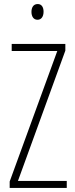

<svg xmlns="http://www.w3.org/2000/svg" viewBox="-20 -932 371 952"><path d="M167 -912C145 -912 136 -894 136 -873C136 -851 146 -834 166 -834C185 -834 196 -850 196 -874C196 -894 188 -912 167 -912ZM311 0V-35H69L304 -681V-714H38V-679H264L28 -32V0Z"/></svg>

Font: Noto Sans ExtraCondensed ExtraLight
Style: Regular
Weight: 200
Width: 2
Designer: Monotype Design Team
Foundry: Monotype Imaging Inc.
Version: Version 2.013